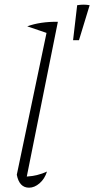

<svg xmlns="http://www.w3.org/2000/svg" viewBox="-20 -822 415 846"><path d="M187 -66Q177 -34 154.5 -14.5Q132 5 108 5Q65 5 54 -52L185 -677L100 -706Q158 -727 235 -726L98 -44Q146 -47 187 -66ZM302 -645 320 -799Q349 -804 375 -799L328 -645Z"/></svg>

Font: Piazzolla ExtraLight
Style: Italic
Weight: 200
Italic angle: -11.3°
Designer: Juan Pablo del Peral
Foundry: Huerta Tipografica
Version: Version 1.330